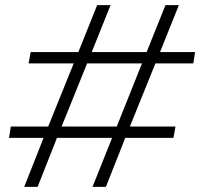

<svg xmlns="http://www.w3.org/2000/svg" viewBox="-20 -725 777 745"><path d="M74 0 149 -190H15L22 -234H167L266 -479H91L99 -523H284L357 -705H409L336 -523H549L622 -705H674L601 -523H737L730 -479H583L484 -234H661L653 -190H466L391 0H339L415 -190H201L126 0ZM219 -234H433L531 -479H318Z"/></svg>

Font: Nunito Sans 10pt Expanded ExtraLight
Style: Italic
Weight: 250
Width: 7
Italic angle: -9°
Designer: Vernon Adams
Foundry: Vernon Adams
Version: Version 3.101;gftools[0.9.27]